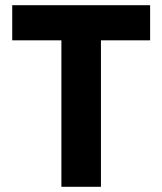

<svg xmlns="http://www.w3.org/2000/svg" viewBox="-20 -718 624 738"><path d="M27 0ZM368 -563V0H216V-563H27V-698H557V-563Z"/></svg>

Font: Aneliza ExtraBold
Style: Regular
Weight: 800
Designer: Mike Abbink, Paul van der Laan, Pieter van Rosmalen
Foundry: Bold Monday
Version: Version 3.001;September 8, 2019;FontCreator 11.5.0.2425 64-b